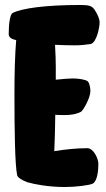

<svg xmlns="http://www.w3.org/2000/svg" viewBox="-20 -741 425 771"><path d="M331 -146C289 -146 240 -141 198 -134C200 -174 201 -225 202 -280C214 -279 227 -279 240 -279C276 -279 296 -287 305 -292C314 -297 343 -348 343 -375C343 -392 338 -408 333 -414C325 -421 298 -426 272 -426C260 -426 233 -424 204 -421V-474C204 -494 203 -527 201 -561C227 -560 254 -559 279 -559C302 -559 324 -561 343 -564C369 -569 380 -634 380 -650C380 -666 372 -683 361 -700C350 -717 339 -721 303 -721C163 -721 69 -708 31 -689C21 -684 15 -650 15 -604C15 -593 24 -585 37 -582L45 -580C40 -522 38 -443 38 -364C38 -221 40 -76 49 -37C51 -29 66 -18 88 -10C90 -9 92 -8 95 -8C115 -2 172 10 241 10C284 10 341 3 353 -4C372 -15 375 -61 375 -83C375 -105 355 -146 331 -146Z"/></svg>

Font: Manosque
Style: Regular
Weight: 400
Designer: Ariel Martín Pérez
Foundry: Ariel Martín Pérez
Version: Version 1.005;hotconv 1.0.109;makeotfexe 2.5.65596